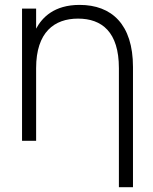

<svg xmlns="http://www.w3.org/2000/svg" viewBox="-20 -575 623 784"><path d="M465.5 189.5H523V-301.5C523 -476 435.5 -555 305 -555C201 -555 152 -503.5 127.5 -458V-540H70V0H127.5V-296.5C127.5 -444.5 202.5 -499 298.5 -499C396 -499 465.5 -444.5 465.5 -296.5Z"/></svg>

Font: Vela Sans Light
Style: Regular
Weight: 300
Designer: Principal design: Mikhail Sharanda - project Manrope.
Design modification: Ravid Balaliev
Foundry: Mikhail Sharanda
Version: Version 1.001